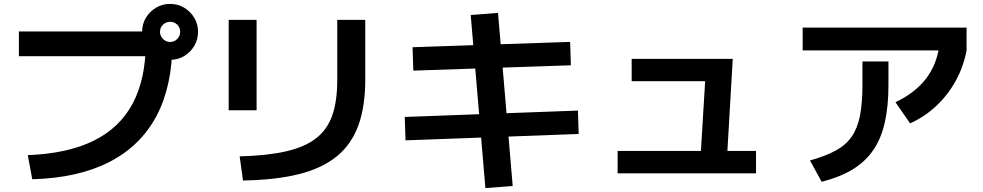

<svg xmlns="http://www.w3.org/2000/svg" viewBox="-20 -875 5040 984"><path d="M122.3 -80Q325.7 -87.6 459.7 -153.6Q593.7 -219.6 660.4 -345.3Q727.1 -471 727.1 -657L793.3 -587.1H76.7V-713.7H793.3V-655H863.3Q863.3 -433.3 781.5 -279.8Q699.6 -126.3 539.8 -44.5Q380 37.3 145.3 43.7ZM851.6 -568.3Q812.6 -568.3 779.8 -587.7Q747.1 -607.1 727.7 -639.7Q708.3 -672.3 708.3 -711.4Q708.3 -751.7 727.7 -783.9Q747.1 -816.1 779.7 -835.5Q812.3 -855 851.4 -855Q891.7 -855 923.9 -835.6Q956.1 -816.2 975.5 -784.1Q995 -752 995 -711.6Q995 -672.6 975.6 -639.8Q956.2 -607.1 924.1 -587.7Q892 -568.3 851.6 -568.3ZM852 -660Q873.7 -660 888.5 -675.4Q903.3 -690.8 903.3 -712Q903.3 -733.7 888.5 -748.5Q873.6 -763.3 851.8 -763.3Q830.7 -763.3 815.3 -748.5Q800 -733.6 800 -711.8Q800 -690.7 815.4 -675.3Q830.8 -660 852 -660Z M1208.3 -73.6Q1349.4 -77.3 1445.7 -99.3Q1542 -121.3 1599.9 -166.3Q1657.7 -211.3 1683.1 -284.3Q1708.4 -357.3 1708.4 -463.7V-773.3H1852V-466.7Q1852 -330.7 1817.1 -233.7Q1782.3 -136.7 1707.3 -74.8Q1632.3 -13 1513.2 17.2Q1394 47.3 1225.3 50ZM1152 -310V-773.3H1295V-310Z M2467.7 89 2392.4 -798 2532.3 -809 2607.6 78ZM2058.3 -155.7 2054.3 -275.6 2942 -308.3 2945.7 -188.4ZM2098.3 -513 2094.3 -633 2902 -660.3 2905.7 -540.4Z M3568.4 -39.7 3596.4 -500 3633.4 -458.7H3217.3V-573.3H3735.3L3704.3 -39ZM3145.3 13.3V-101.3H3854.7V13.3Z M4131.3 -52.6Q4211.3 -75 4263.4 -103.5Q4315.4 -132 4345.2 -175.1Q4375 -218.3 4387.5 -282.8Q4400 -347.3 4400 -440V-560H4533.3V-440Q4533.3 -329 4514.3 -246Q4495.3 -163 4454.3 -104Q4413.3 -45 4348.3 -5.8Q4283.3 33.3 4191 56.7ZM4093.7 -616.7V-733.7H4933.7V-616.7ZM4569.3 -351Q4669 -399 4724.2 -469.8Q4779.4 -540.7 4793.7 -638L4933.7 -616.7Q4917.7 -532.4 4877.7 -460Q4837.7 -387.7 4778.5 -332.2Q4719.3 -276.7 4644.3 -242.7Z"/></svg>

Font: M PLUS 1 Thin
Style: Regular
Weight: 100
Designer: Coji Morishita
Foundry: UNDERFOREST DESIGN
Version: Version 1.001